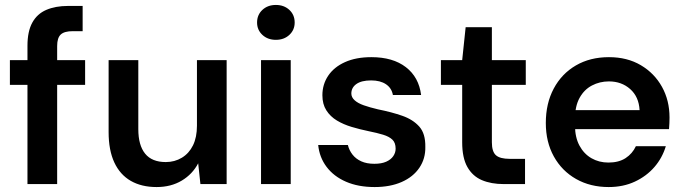

<svg xmlns="http://www.w3.org/2000/svg" viewBox="-20 -744 2769 776"><path d="M91 0V-559Q91 -617 110.5 -652.5Q130 -688 167 -704Q204 -720 255 -720H314V-618H274Q240 -618 225.5 -604.5Q211 -591 211 -558V0ZM20 -401V-501H324V-401Z M613 12Q552 12 508.5 -13Q465 -38 442 -87.5Q419 -137 419 -210V-501H539V-222Q539 -157 566.5 -123Q594 -89 650 -89Q686 -89 715 -106.5Q744 -124 760 -156.5Q776 -189 776 -236V-501H896V0H790L781 -84Q758 -40 714.5 -14Q671 12 613 12Z M1035 0V-501H1155V0ZM1095 -583Q1062 -583 1040.5 -603Q1019 -623 1019 -653Q1019 -684 1040.5 -704Q1062 -724 1095 -724Q1128 -724 1149.5 -704Q1171 -684 1171 -653Q1171 -623 1149.5 -603Q1128 -583 1095 -583Z M1494 12Q1428 12 1378.5 -9.5Q1329 -31 1300 -69.5Q1271 -108 1266 -158H1386Q1391 -137 1404.5 -119.5Q1418 -102 1440 -92Q1462 -82 1493 -82Q1522 -82 1541 -90.5Q1560 -99 1569.5 -113Q1579 -127 1579 -143Q1579 -167 1566 -179.5Q1553 -192 1528.5 -199.5Q1504 -207 1469 -214Q1435 -221 1401.5 -231Q1368 -241 1341.5 -257Q1315 -273 1299 -298Q1283 -323 1283 -359Q1283 -403 1306.5 -438Q1330 -473 1374.5 -493Q1419 -513 1481 -513Q1568 -513 1620.5 -472.5Q1673 -432 1682 -360H1568Q1563 -388 1540 -403.5Q1517 -419 1480 -419Q1441 -419 1420.5 -404.5Q1400 -390 1400 -366Q1400 -351 1413 -339Q1426 -327 1450 -318.5Q1474 -310 1508 -302Q1563 -291 1606 -276Q1649 -261 1674.5 -232.5Q1700 -204 1699 -150Q1700 -103 1675 -66Q1650 -29 1603.5 -8.5Q1557 12 1494 12Z M2016 0Q1965 0 1927.5 -16Q1890 -32 1869 -69Q1848 -106 1848 -169V-401H1762V-501H1848L1862 -634H1968V-501H2105V-401H1968V-169Q1968 -131 1984.5 -116.5Q2001 -102 2040 -102H2102V0Z M2440 12Q2366 12 2308.5 -20.5Q2251 -53 2218.5 -111.5Q2186 -170 2186 -247Q2186 -326 2218 -386Q2250 -446 2307.5 -479.5Q2365 -513 2441 -513Q2515 -513 2570 -480.5Q2625 -448 2655.5 -393Q2686 -338 2686 -269Q2686 -259 2685.5 -247Q2685 -235 2684 -222H2273V-299H2565Q2562 -353 2527 -384Q2492 -415 2441 -415Q2404 -415 2372.5 -398.5Q2341 -382 2322.5 -348.5Q2304 -315 2304 -265V-236Q2304 -189 2322 -155.5Q2340 -122 2370.5 -104.5Q2401 -87 2439 -87Q2481 -87 2508.5 -105Q2536 -123 2550 -153H2671Q2657 -106 2625 -69Q2593 -32 2546 -10Q2499 12 2440 12Z"/></svg>

Font: DM Sans 17pt SemiBold
Style: Regular
Weight: 600
Version: Version 4.004;gftools[0.9.30]